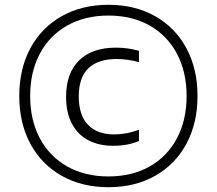

<svg xmlns="http://www.w3.org/2000/svg" viewBox="-20 -771 906 802"><path d="M60.5 -370Q60.5 -483.5 107 -569.8Q153.5 -656 238 -703.5Q322.5 -751 433 -751Q543.5 -751 627.8 -703.5Q712 -656 758.5 -569.8Q805 -483.5 805 -370Q805 -256.5 758.5 -170.2Q712 -84 627.8 -36.5Q543.5 11 433 11Q322.5 11 238 -36.5Q153.5 -84 107 -170.2Q60.5 -256.5 60.5 -370ZM759.5 -370Q759.5 -470.5 719 -546.8Q678.5 -623 604.8 -664.5Q531 -706 433 -706Q335 -706 261 -664.5Q187 -623 146.5 -546.8Q106 -470.5 106 -370Q106 -269.5 146.5 -193.2Q187 -117 261 -75.5Q335 -34 433 -34Q531 -34 604.8 -75.5Q678.5 -117 719 -193.2Q759.5 -269.5 759.5 -370ZM256 -367Q256 -465 310.2 -518.5Q364.5 -572 464.5 -572Q515.5 -572 560.5 -558.5V-511.5Q513 -524.5 467.5 -524.5Q389.5 -524.5 349.2 -485.8Q309 -447 309 -368.5Q309 -289.5 347.8 -249.5Q386.5 -209.5 457 -209.5Q507 -209.5 560.5 -229V-182Q514 -162 452.5 -162Q393 -162 348.8 -185.2Q304.5 -208.5 280.2 -254.8Q256 -301 256 -367Z"/></svg>

Font: Encode Sans Semi Expanded Light
Style: Regular
Weight: 300
Width: 6
Designer: Multiple Designers
Foundry: Impallari Type
Version: Version 2.000